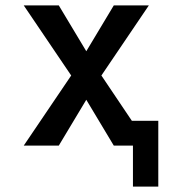

<svg xmlns="http://www.w3.org/2000/svg" viewBox="-20 -540 640 712"><path d="M473 152V0H402L300 -170L198 0H68L244 -260L68 -520H198L300 -350L402 -520H532L356 -260L469 -92H567V152Z"/></svg>

Font: Iosevka Semibold Extended
Style: Regular
Weight: 600
Width: 7
Monospace: yes
Designer: Belleve Invis
Foundry: Belleve Invis
Version: Version 32.5.0; ttfautohint (v1.8.4)